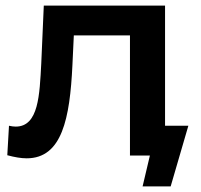

<svg xmlns="http://www.w3.org/2000/svg" viewBox="-20 -554 716 684"><path d="M651 -106H568V-534H136L127 -328C121 -217 118 -103 36 -103C29 -103 21 -104 12 -106L6 -1C32 6 55 10 75 10C201 10 229 -132 238 -322L243 -428H443V0H514L488 110H588Z"/></svg>

Font: Talent
Style: Bold
Weight: 600
Designer: Mike Powis
Version: Version 1.001;hotconv 1.0.109;makeotfexe 2.5.65596